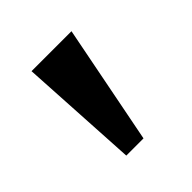

<svg xmlns="http://www.w3.org/2000/svg" viewBox="-83 -747 347 347"><g transform="rotate(-45 91.0 -573.5)"><path d="M40 -688H142.1L97.2 -459H53.2Z"/></g></svg>

Font: Wesal
Style: Regular
Weight: 400
Designer: Ahmed zaza
Foundry: Ahmed zaza
Version: Version 2.01